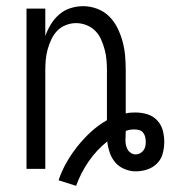

<svg xmlns="http://www.w3.org/2000/svg" viewBox="-20 -548 553 623"><path d="M227 55 170 37Q180 7 196 -21Q212 -49 232 -74Q252 -99 275.5 -120.5Q299 -142 327 -158V-320Q327 -337 325.5 -354Q324 -371 319.5 -387.5Q315 -404 308 -420Q301 -436 289 -448Q277 -460 260.5 -466.5Q244 -473 227 -473Q210 -473 193.5 -466.5Q177 -460 165.5 -448Q154 -436 146.5 -420Q139 -404 134.5 -387.5Q130 -371 128.5 -354Q127 -337 127 -320V0H66V-520H127V-431Q134 -451 145 -469Q156 -487 172 -501Q188 -515 208.5 -521.5Q229 -528 250 -528Q273 -528 295.5 -519.5Q318 -511 334.5 -494.5Q351 -478 361.5 -456.5Q372 -435 378 -412.5Q384 -390 386 -366.5Q388 -343 388 -320V-180Q396 -182 404 -182.5Q412 -183 420 -183Q439 -183 457.5 -177.5Q476 -172 489.5 -158Q503 -144 508 -125.5Q513 -107 513 -88Q513 -69 508 -50Q503 -31 489.5 -17.5Q476 -4 457.5 2Q439 8 420 8Q402 8 384 0.5Q366 -7 354 -21Q342 -35 336 -53Q330 -71 328 -89Q293 -61 267.5 -24Q242 13 227 55ZM420 -47Q428 -47 434.5 -50.5Q441 -54 445.5 -60Q450 -66 451.5 -73Q453 -80 453 -88Q453 -96 451 -104Q449 -112 444 -118Q439 -124 431.5 -126Q424 -128 416 -128Q409 -128 402 -127Q395 -126 388 -123V-120Q388 -114 387.5 -107Q387 -100 387 -94Q387 -86 388.5 -78Q390 -70 394 -63Q398 -56 405 -51.5Q412 -47 420 -47Z"/></svg>

Font: Iosevka Curly Light
Style: Regular
Weight: 300
Monospace: yes
Designer: Belleve Invis
Foundry: Belleve Invis
Version: Version 22.1.2; ttfautohint (v1.8.4)